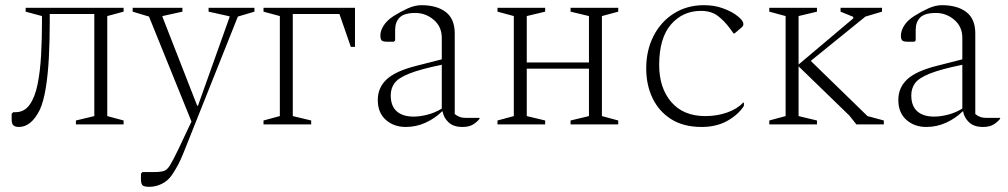

<svg xmlns="http://www.w3.org/2000/svg" viewBox="-20 -480 3891 741"><path d="M172 -396Q172 -322 168.5 -256.5Q165 -191 156.5 -139.5Q148 -88 134 -57Q101 10 53 10Q39 10 32 4Q25 -2 25 -19V-41L31 -47H40Q74 -47 94.5 -76Q115 -105 125 -154.5Q135 -204 138.5 -266Q142 -328 142 -395V-418L79 -435V-450H457V-435L394 -418V-32L457 -15V0H273V-15L344 -32V-426H172Z M556 241Q535 241 529.5 234.5Q524 228 524 212V190L530 184H574Q599 184 612 180Q625 176 636 158Q647 140 667 99L719 -11L555 -416L492 -435V-450H684V-435L607 -418V-415L741 -72H744L866 -414V-417L785 -435V-450H962V-435L898 -416L689 108Q677 138 666.5 157.5Q656 177 643 196Q628 218 604.5 229.5Q581 241 556 241Z M1060 -418 997 -435V-450H1350V-299H1334L1290 -426H1110V-32L1181 -15V0H997V-15L1060 -32Z M1546 10Q1500 10 1469 -17.5Q1438 -45 1438 -94Q1438 -142 1472.5 -174Q1507 -206 1587 -226L1685 -251V-334Q1685 -377 1654 -403.5Q1623 -430 1583 -430Q1540 -430 1522.5 -412.5Q1505 -395 1505 -365V-324L1500 -319H1474Q1458 -319 1453 -324Q1448 -329 1448 -343Q1448 -362 1461 -382Q1474 -402 1499 -418Q1526 -435 1553.5 -447.5Q1581 -460 1606 -460Q1666 -460 1700.5 -433.5Q1735 -407 1735 -351V-40Q1743 -33 1753.5 -29Q1764 -25 1778 -25H1830L1831 -24V-22Q1824 -12 1808 -1Q1792 10 1765 10Q1730 10 1711 -8Q1692 -26 1688 -50H1686Q1660 -24 1623.5 -7Q1587 10 1546 10ZM1488 -112Q1488 -71 1511 -50.5Q1534 -30 1576 -30Q1601 -30 1630 -37.5Q1659 -45 1685 -61V-230Q1602 -213 1559.5 -196Q1517 -179 1502.5 -159Q1488 -139 1488 -112Z M1963 -418 1900 -435V-450H2084V-435L2013 -418V-239H2253V-418L2182 -435V-450H2366V-435L2303 -418V-32L2366 -15V0H2182V-15L2253 -32V-215H2013V-32L2084 -15V0H1900V-15L1963 -32Z M2688 10Q2618 10 2570.5 -20Q2523 -50 2498.5 -101Q2474 -152 2474 -216Q2474 -286 2502.5 -341.5Q2531 -397 2581.5 -428.5Q2632 -460 2696 -460Q2736 -460 2767 -449Q2798 -438 2817 -425Q2849 -403 2849 -387Q2849 -380 2842 -374L2815 -351H2811L2798 -369Q2776 -399 2750.5 -418.5Q2725 -438 2685 -438Q2615 -438 2569.5 -385.5Q2524 -333 2524 -229Q2524 -141 2570.5 -86.5Q2617 -32 2702 -32Q2748 -32 2787 -46Q2826 -60 2848 -84H2851V-71Q2828 -36 2786 -13Q2744 10 2688 10Z M3285 0 3258 -34 3062 -224V-32L3133 -15V0H2949V-15L3012 -32V-418L2949 -435V-450H3133V-435L3062 -418V-231L3273 -409V-415L3224 -435V-450H3384V-435L3320 -416L3109 -245L3328 -32L3391 -15V0Z M3555 10Q3509 10 3478 -17.5Q3447 -45 3447 -94Q3447 -142 3481.5 -174Q3516 -206 3596 -226L3694 -251V-334Q3694 -377 3663 -403.5Q3632 -430 3592 -430Q3549 -430 3531.5 -412.5Q3514 -395 3514 -365V-324L3509 -319H3483Q3467 -319 3462 -324Q3457 -329 3457 -343Q3457 -362 3470 -382Q3483 -402 3508 -418Q3535 -435 3562.5 -447.5Q3590 -460 3615 -460Q3675 -460 3709.5 -433.5Q3744 -407 3744 -351V-40Q3752 -33 3762.5 -29Q3773 -25 3787 -25H3839L3840 -24V-22Q3833 -12 3817 -1Q3801 10 3774 10Q3739 10 3720 -8Q3701 -26 3697 -50H3695Q3669 -24 3632.5 -7Q3596 10 3555 10ZM3497 -112Q3497 -71 3520 -50.5Q3543 -30 3585 -30Q3610 -30 3639 -37.5Q3668 -45 3694 -61V-230Q3611 -213 3568.5 -196Q3526 -179 3511.5 -159Q3497 -139 3497 -112Z"/></svg>

Font: Spectral ExtraLight
Style: Regular
Weight: 275
Designer: Jean-Baptiste Levee
Foundry: Production Type
Version: Version 2.001